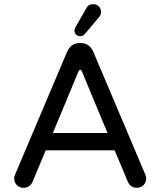

<svg xmlns="http://www.w3.org/2000/svg" viewBox="-20 -894 769 920"><path d="M47.9 -39.1Q47.9 -45.9 52.7 -58.6L301.8 -646.5Q310.5 -666 325.2 -676.8Q339.8 -687.5 359.4 -687.5H369.1Q388.7 -687.5 403.3 -676.8Q418 -666 426.8 -646.5L675.8 -58.6Q680.7 -45.9 680.7 -39.1Q680.7 -20.5 668 -7.3Q655.3 5.9 635.7 5.9Q621.1 5.9 609.9 -1.5Q598.6 -8.8 592.8 -22.5L529.3 -173.8H199.2L135.7 -22.5Q129.9 -8.8 118.7 -1.5Q107.4 5.9 92.8 5.9Q73.2 5.9 60.5 -7.3Q47.9 -20.5 47.9 -39.1ZM495.1 -256.8 372.1 -552.7Q369.1 -559.6 364.3 -559.6Q359.4 -559.6 356.4 -552.7L233.4 -256.8ZM343.8 -767.6 393.6 -854.5Q403.3 -874 426.8 -874Q442.4 -874 453.1 -863.8Q463.9 -853.5 463.9 -836.9Q463.9 -821.3 454.1 -811.5L386.7 -731.4Q377.9 -720.7 364.3 -720.7Q352.5 -720.7 344.7 -728Q336.9 -735.4 336.9 -748Q336.9 -755.9 343.8 -767.6Z"/></svg>

Font: jf-openhuninn-2.0
Style: Regular
Weight: 400
Designer: [Kosugi Maru]
Designed by MOTOYA      

[Varela Round]
Joe Prince (Latin component); Avraham Cornfeld (Hebrew component)
Foundry: justfont CO.,LTD.
Version: 2.0